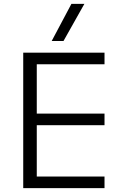

<svg xmlns="http://www.w3.org/2000/svg" viewBox="-20 -972 640 992"><path d="M100 -700V0H520V-60H170V-325H520V-385H170V-640H520V-700ZM247 -760H308L416 -952H349Z"/></svg>

Font: Gully Light
Style: Regular
Weight: 300
Designer: jaikishan Patel
Foundry: MagicType
Version: Version 1.000;Glyphs 3.2 (3242)